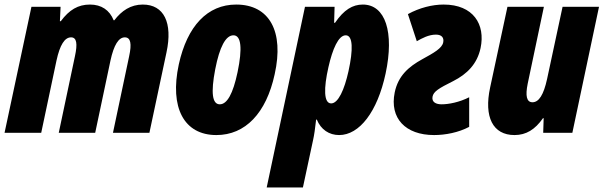

<svg xmlns="http://www.w3.org/2000/svg" viewBox="-34 -583 2650 843"><path d="M-14 0H147L214 -317C229 -386 250 -419 278 -419C303 -419 307 -391 295 -336L224 0H384L451 -317C466 -386 487 -419 514 -419C540 -419 545 -391 533 -336L462 0H622L697 -353C725 -483 686 -563 593 -563C540 -563 500 -536 468 -494H465C447 -539 411 -563 361 -563C309 -563 270 -540 233 -490H229L232 -553H104Z M916 10C1043 10 1135 -86 1172 -257C1214 -445 1149 -563 1003 -563C877 -563 788 -469 751 -300C710 -110 774 10 916 10ZM931 -125C898 -125 891 -175 911 -279C930 -377 957 -428 991 -428C1025 -428 1031 -371 1009 -266C989 -171 963 -125 931 -125Z M1137 240H1296L1341 30C1345 13 1350 -21 1354 -58H1357C1375 -14 1411 10 1455 10C1544 10 1623 -92 1659 -260C1698 -442 1658 -563 1559 -563C1514 -563 1476 -540 1437 -483H1433L1435 -553H1305ZM1420 -129C1387 -129 1387 -196 1408 -288C1426 -368 1452 -428 1484 -428C1516 -428 1517 -365 1496 -270C1478 -189 1451 -129 1420 -129Z M1872 10C1921 10 1979 -1 2026 -26V-156C1983 -134 1936 -125 1905 -125C1881 -125 1861 -134 1865 -158C1869 -181 1892 -195 1956 -227C2017 -258 2061 -302 2076 -372C2098 -476 2044 -563 1914 -563C1864 -563 1808 -549 1757 -521L1796 -402C1819 -415 1848 -431 1880 -431C1906 -431 1916 -417 1912 -397C1907 -371 1871 -351 1820 -323C1760 -290 1714 -250 1699 -177C1676 -64 1746 10 1872 10Z M2225 10C2276 10 2315 -14 2350 -64H2353L2351 0H2479L2596 -553H2436L2368 -236C2353 -167 2332 -134 2304 -134C2278 -134 2272 -162 2283 -216L2354 -553H2194L2118 -199C2090 -69 2130 10 2225 10Z"/></svg>

Font: Noto Sans ExtraCondensed Black
Style: Italic
Weight: 900
Width: 2
Italic angle: -12°
Designer: Monotype Design Team
Foundry: Monotype Imaging Inc.
Version: Version 2.013